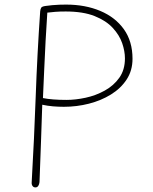

<svg xmlns="http://www.w3.org/2000/svg" viewBox="-20 -801 667 836"><path d="M155 -752Q156 -762 159.5 -767.5Q163 -773 178 -775Q192 -777 207.5 -778.5Q223 -780 238.5 -780.5Q254 -781 268 -781Q351 -781 416.5 -753.5Q482 -726 519.5 -673.5Q557 -621 557 -545Q557 -494 531.5 -455Q506 -416 463 -389.5Q420 -363 367 -349.5Q314 -336 258 -336Q234 -336 210.5 -338Q187 -340 164 -345Q161 -266 158.5 -183.5Q156 -101 152 -8Q151 2 146.5 8.5Q142 15 134 15Q126 15 121.5 8.5Q117 2 118 -8Q129 -199 135.5 -381.5Q142 -564 155 -752ZM167 -374Q187 -370 212.5 -368Q238 -366 270 -366Q309 -366 353 -375.5Q397 -385 436 -406.5Q475 -428 499.5 -462.5Q524 -497 524 -547Q524 -578 512 -613Q500 -648 471 -679.5Q442 -711 392 -731Q342 -751 266 -751Q240 -751 221 -749.5Q202 -748 186 -746Q182 -685 178.5 -622.5Q175 -560 172.5 -498Q170 -436 167 -374Z"/></svg>

Font: Playpen Sans Thin
Style: Regular
Weight: 250
Designer: Laura Meseguer, Veronika Burian, José Scaglione
Foundry: TypeTogether
Version: Version 1.001